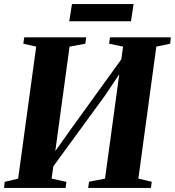

<svg xmlns="http://www.w3.org/2000/svg" viewBox="-28 -927 862 947"><path d="M-8 0 -5 -30 61.5 -46 150.5 -697 87 -711.5 91.5 -743H397L393 -711.5L315 -697L237 -125L210.5 -133.5L324.5 -294L605.5 -683L564 -589L579 -697L510 -711.5L514.5 -743H814.5L811.5 -711.5L743 -697L654.5 -46L720.5 -30.5L716.5 0H407L411 -30.5L490 -46L565.5 -599L593 -610L490.5 -456.5L196 -53L241 -149L226.5 -46L299.5 -30L295.5 0ZM327 -907H631L618 -822H313.5Z"/></svg>

Font: Merriweather 96pt ExtraBold
Style: Italic
Weight: 800
Italic angle: -7.8°
Version: Version 2.101